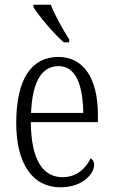

<svg xmlns="http://www.w3.org/2000/svg" viewBox="-20 -786 479 816"><path d="M251 -606H274V-619C249 -657 213 -721 196 -766H122V-756C143 -721 209 -642 251 -606ZM237 10C333 10 380 -49 380 -85C380 -100 373 -109 365 -113C345 -71 307 -33 246 -33C162 -33 112 -107 111 -267H396V-298C396 -455 334 -544 228 -544C114 -544 49 -451 49 -263C49 -89 119 10 237 10ZM334 -306H112C117 -431 153 -505 229 -505C303 -505 332 -424 334 -306Z"/></svg>

Font: Noto Serif Thai Condensed Light
Style: Regular
Weight: 300
Width: 3
Designer: Monotype Design Team
Foundry: Monotype Imaging Inc.
Version: Version 2.002